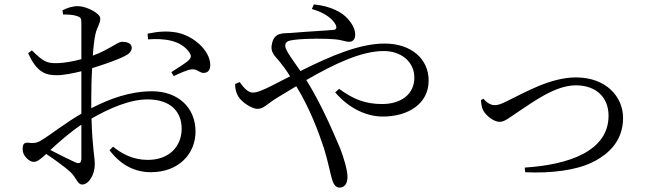

<svg xmlns="http://www.w3.org/2000/svg" viewBox="-20 -799 3040 873"><path d="M653 -620C723 -625 800 -618 840 -562C851 -546 850 -538 839 -526C825 -512 779 -484 759 -471L770 -453C791 -463 830 -481 847 -483C879 -489 888 -463 911 -468C930 -470 937 -487 936 -507C933 -570 861 -636 784 -651C740 -659 701 -656 651 -646ZM168 -161C151 -151 138 -146 111 -150C89 -152 83 -144 83 -121C83 -106 88 -93 101 -80C111 -70 122 -63 133 -63C147 -63 160 -71 190 -99C227 -75 275 -39 297 -20C329 9 331 40 354 40C384 40 411 -6 411 -51C411 -87 400 -124 396 -260C475 -305 568 -347 651 -347C758 -347 806 -289 806 -214C806 -135 751 -72 652 -72C584 -72 534 -100 494 -132L478 -116C530 -47 595 -16 666 -16C792 -16 869 -99 869 -201C869 -312 787 -384 672 -384C571 -384 479 -350 395 -307V-350C395 -396 396 -444 399 -489C447 -504 510 -525 547 -544C568 -554 579 -566 579 -583C578 -605 552 -609 534 -609C513 -608 480 -575 402 -546C405 -588 409 -623 414 -644C421 -676 436 -691 436 -715C436 -739 372 -771 334 -771C309 -771 285 -763 264 -752L267 -733C293 -733 313 -732 330 -726C346 -721 350 -717 350 -695V-530C310 -519 272 -513 244 -512C191 -510 176 -520 125 -570L108 -557C149 -466 191 -457 240 -457C269 -457 314 -466 350 -475V-340V-282C283 -244 205 -183 168 -161ZM350 -232V-79C350 -60 343 -52 322 -61C291 -75 246 -98 209 -117C251 -156 302 -200 350 -232Z M1070 -426 1049 -417C1049 -394 1054 -377 1063 -361C1079 -334 1125 -304 1151 -304C1179 -304 1192 -325 1241 -355L1327 -407C1387 -310 1428 -201 1453 -125C1473 -60 1483 -4 1490 17C1498 44 1509 54 1525 54C1547 54 1560 34 1560 6C1560 -26 1543 -82 1526 -126C1488 -215 1439 -328 1373 -435C1497 -507 1622 -567 1725 -567C1804 -567 1864 -518 1864 -446C1864 -371 1804 -326 1718 -326C1643 -326 1589 -346 1522 -395L1504 -379C1570 -302 1651 -269 1721 -269C1833 -269 1929 -325 1929 -433C1929 -531 1850 -601 1729 -601C1616 -601 1486 -546 1346 -476C1317 -519 1277 -569 1277 -590C1277 -610 1289 -614 1319 -618C1376 -625 1467 -624 1506 -620C1533 -618 1550 -609 1567 -609C1584 -609 1595 -619 1595 -642C1595 -666 1582 -690 1562 -713C1536 -742 1487 -771 1407 -779L1398 -758C1462 -740 1494 -710 1506 -687C1513 -671 1509 -664 1495 -663C1466 -660 1383 -656 1300 -649C1269 -647 1228 -653 1217 -602C1207 -563 1228 -547 1246 -525C1261 -507 1278 -486 1299 -452L1215 -409C1179 -391 1150 -378 1129 -378C1106 -378 1085 -404 1070 -426Z M2178 -350 2167 -344C2168 -328 2170 -311 2177 -297C2190 -273 2225 -245 2252 -245C2275 -245 2294 -263 2347 -298C2400 -332 2503 -411 2598 -411C2692 -411 2747 -355 2747 -273C2747 -112 2567 -50 2366 -37L2368 -16C2484 -10 2601 -25 2673 -61C2753 -100 2813 -163 2813 -263C2813 -358 2737 -447 2599 -447C2482 -447 2366 -378 2289 -341C2254 -323 2242 -321 2228 -321C2211 -321 2192 -333 2178 -350Z"/></svg>

Font: Noto Serif CJK TC
Style: Regular
Weight: 400
Designer: Ryoko NISHIZUKA 西塚涼子 (kana & ideographs); Frank Grießhammer (Latin, Greek & Cyrillic); Wenlong ZHANG 张文龙 (bopomofo); San
Foundry: Adobe
Version: Version 2.001;hotconv 1.1.0;makeotfexe 2.6.0